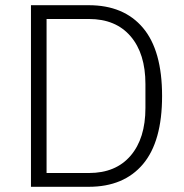

<svg xmlns="http://www.w3.org/2000/svg" viewBox="-20 -718 706 738"><path d="M99 -698H321Q456 -698 529.5 -611Q603 -524 603 -349Q603 -174 529.5 -87Q456 0 321 0H99ZM322 -53Q425 -53 482 -119.5Q539 -186 539 -303V-395Q539 -512 482 -578.5Q425 -645 322 -645H159V-53Z"/></svg>

Font: IBM Plex Sans KR Light
Style: Regular
Weight: 300
Designer: Mike Abbink; Paul van der Laan; Pieter van Rosmalen; Wujin Sim; Chorong Kim; Dohee Lee;
Foundry: Sandoll Inc.
Version: Version 1.001